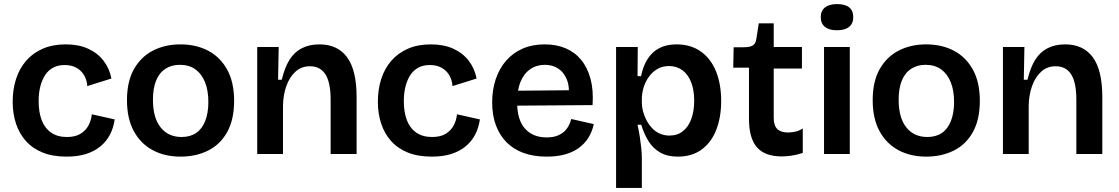

<svg xmlns="http://www.w3.org/2000/svg" viewBox="-20 -753 5473 939"><path d="M306 13Q238 13 188.5 -7Q139 -27 106.5 -63.5Q74 -100 58 -149Q42 -198 42 -255Q42 -316 58.5 -367Q75 -418 108 -456Q141 -494 189.5 -515Q238 -536 301 -536Q364 -536 410.5 -515Q457 -494 486 -456.5Q515 -419 525 -369L407 -332Q405 -362 391 -385.5Q377 -409 353 -422Q329 -435 296 -435Q264 -435 240.5 -422.5Q217 -410 201.5 -387Q186 -364 177.5 -331.5Q169 -299 169 -259Q169 -204 184 -165Q199 -126 230 -104.5Q261 -83 307 -83Q348 -83 373.5 -98.5Q399 -114 412.5 -139Q426 -164 429 -194L541 -169Q535 -128 518 -95Q501 -62 471.5 -37.5Q442 -13 401 0Q360 13 306 13Z M863 13Q786 13 727 -18.5Q668 -50 634.5 -111.5Q601 -173 601 -263Q601 -355 635.5 -415.5Q670 -476 729 -506Q788 -536 862 -536Q939 -536 998 -505Q1057 -474 1091 -412.5Q1125 -351 1125 -260Q1125 -168 1091 -107Q1057 -46 997.5 -16.5Q938 13 863 13ZM868 -83Q910 -83 939 -102.5Q968 -122 983.5 -161Q999 -200 999 -254Q999 -311 982.5 -351.5Q966 -392 935.5 -414Q905 -436 859 -436Q819 -436 789 -416.5Q759 -397 743.5 -359Q728 -321 728 -265Q728 -177 765.5 -130Q803 -83 868 -83Z M1238 0V-319V-523H1343L1340 -363H1358Q1372 -422 1395.5 -460Q1419 -498 1456 -517Q1493 -536 1542 -536Q1631 -536 1677.5 -473Q1724 -410 1724 -278V0H1597V-265Q1597 -350 1571.5 -389.5Q1546 -429 1496 -429Q1454 -429 1425 -402.5Q1396 -376 1380.5 -332.5Q1365 -289 1364 -237V0Z M2092 13Q2024 13 1974.5 -7Q1925 -27 1892.5 -63.5Q1860 -100 1844 -149Q1828 -198 1828 -255Q1828 -316 1844.5 -367Q1861 -418 1894 -456Q1927 -494 1975.5 -515Q2024 -536 2087 -536Q2150 -536 2196.5 -515Q2243 -494 2272 -456.5Q2301 -419 2311 -369L2193 -332Q2191 -362 2177 -385.5Q2163 -409 2139 -422Q2115 -435 2082 -435Q2050 -435 2026.5 -422.5Q2003 -410 1987.5 -387Q1972 -364 1963.5 -331.5Q1955 -299 1955 -259Q1955 -204 1970 -165Q1985 -126 2016 -104.5Q2047 -83 2093 -83Q2134 -83 2159.5 -98.5Q2185 -114 2198.5 -139Q2212 -164 2215 -194L2327 -169Q2321 -128 2304 -95Q2287 -62 2257.5 -37.5Q2228 -13 2187 0Q2146 13 2092 13Z M2653 13Q2590 13 2540.5 -5Q2491 -23 2457 -57.5Q2423 -92 2405 -141Q2387 -190 2387 -252Q2387 -314 2404.5 -366Q2422 -418 2455 -456Q2488 -494 2535.5 -515Q2583 -536 2644 -536Q2701 -536 2746 -517Q2791 -498 2822 -460.5Q2853 -423 2868 -367.5Q2883 -312 2878 -239L2469 -236V-309L2805 -312L2761 -271Q2767 -328 2752 -364.5Q2737 -401 2709 -418.5Q2681 -436 2645 -436Q2604 -436 2573 -414.5Q2542 -393 2525.5 -352.5Q2509 -312 2509 -254Q2509 -167 2547.5 -124Q2586 -81 2653 -81Q2683 -81 2703.5 -88.5Q2724 -96 2738 -108.5Q2752 -121 2760.5 -137Q2769 -153 2774 -171L2884 -146Q2876 -109 2858 -80Q2840 -51 2811.5 -30Q2783 -9 2744 2Q2705 13 2653 13Z M2993 166V-258V-523H3099L3098 -381L3115 -380Q3125 -430 3147.5 -465Q3170 -500 3205 -518Q3240 -536 3288 -536Q3358 -536 3407 -501.5Q3456 -467 3481.5 -404.5Q3507 -342 3507 -259Q3507 -181 3483.5 -119.5Q3460 -58 3412.5 -22.5Q3365 13 3295 13Q3244 13 3209 -7Q3174 -27 3152 -62Q3130 -97 3116 -143H3098Q3104 -116 3108.5 -87.5Q3113 -59 3116 -31.5Q3119 -4 3119 21V166ZM3254 -90Q3293 -90 3320 -111.5Q3347 -133 3361 -171.5Q3375 -210 3375 -260Q3375 -312 3360.5 -350Q3346 -388 3318 -409Q3290 -430 3252 -430Q3219 -430 3194 -415Q3169 -400 3152 -375.5Q3135 -351 3127 -323Q3119 -295 3119 -268V-251Q3119 -231 3124.5 -209.5Q3130 -188 3141 -166.5Q3152 -145 3168 -127.5Q3184 -110 3206 -100Q3228 -90 3254 -90Z M3804 12Q3721 12 3682 -32.5Q3643 -77 3643 -171V-422H3566L3568 -522H3619Q3648 -522 3662 -531Q3676 -540 3679 -563L3691 -639H3764V-523H3902V-418H3764V-176Q3764 -139 3781.5 -122Q3799 -105 3834 -105Q3853 -105 3871.5 -109.5Q3890 -114 3906 -125V-5Q3875 5 3849.5 8.5Q3824 12 3804 12Z M4010 0V-523H4136V0ZM4073 -605Q4035 -605 4014.5 -621.5Q3994 -638 3994 -669Q3994 -700 4014.5 -716.5Q4035 -733 4073 -733Q4113 -733 4133 -717Q4153 -701 4153 -669Q4153 -638 4132.5 -621.5Q4112 -605 4073 -605Z M4510 13Q4433 13 4374 -18.5Q4315 -50 4281.5 -111.5Q4248 -173 4248 -263Q4248 -355 4282.5 -415.5Q4317 -476 4376 -506Q4435 -536 4509 -536Q4586 -536 4645 -505Q4704 -474 4738 -412.5Q4772 -351 4772 -260Q4772 -168 4738 -107Q4704 -46 4644.5 -16.5Q4585 13 4510 13ZM4515 -83Q4557 -83 4586 -102.5Q4615 -122 4630.5 -161Q4646 -200 4646 -254Q4646 -311 4629.5 -351.5Q4613 -392 4582.5 -414Q4552 -436 4506 -436Q4466 -436 4436 -416.5Q4406 -397 4390.5 -359Q4375 -321 4375 -265Q4375 -177 4412.5 -130Q4450 -83 4515 -83Z M4885 0V-319V-523H4990L4987 -363H5005Q5019 -422 5042.5 -460Q5066 -498 5103 -517Q5140 -536 5189 -536Q5278 -536 5324.5 -473Q5371 -410 5371 -278V0H5244V-265Q5244 -350 5218.5 -389.5Q5193 -429 5143 -429Q5101 -429 5072 -402.5Q5043 -376 5027.5 -332.5Q5012 -289 5011 -237V0Z"/></svg>

Font: Bricolage Grotesque 96pt ExtraBold SemiBold
Style: Regular
Weight: 600
Version: Version 1.001;gftools[0.9.33.dev8+g029e19f]